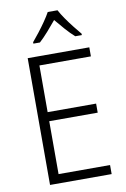

<svg xmlns="http://www.w3.org/2000/svg" viewBox="-102 -1006 697 1065"><g transform="rotate(-10 247.0 -473.5)"><path d="M438 0H91V-714H438V-663H148V-400H421V-349H148V-51H438ZM300 -947Q312 -924 331.5 -896Q351 -868 372 -841.5Q393 -815 409 -796V-788H372Q347 -810 321 -839.5Q295 -869 272 -897Q249 -869 223 -839.5Q197 -810 173 -788H136V-796Q153 -816 174 -843Q195 -870 214 -897.5Q233 -925 245 -947Z"/></g></svg>

Font: Noto Sans Georgian SemiCondensed Light
Style: Regular
Weight: 300
Width: 4
Designer: Monotype Design Team, Akaki Razmadze
Foundry: Google LLC
Version: Version 2.005; ttfautohint (v1.8.4.7-5d5b)